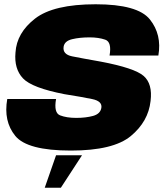

<svg xmlns="http://www.w3.org/2000/svg" viewBox="-20 -701 776 899"><path d="M189.5 178H265L364 26H242.5ZM311.5 4Q510.5 4 592.5 -64Q674.5 -132 685 -228Q695 -308.5 652.5 -345.5Q610 -382.5 451.5 -412.5Q363.5 -428 317.8 -437.2Q272 -446.5 278 -483Q282.5 -509 317.8 -517.5Q353 -526 400 -526Q441.5 -526 472.8 -515.2Q504 -504.5 493 -441H721.5Q738.5 -539 681.8 -610Q625 -681 428 -681Q230.5 -681 144.2 -614Q58 -547 52.5 -455Q45.5 -379 87.5 -334.2Q129.5 -289.5 282 -260Q364.5 -247 412.2 -237Q460 -227 454.5 -195.5Q449.5 -167.5 415.5 -158.2Q381.5 -149 337 -149Q292 -149 261.5 -160.8Q231 -172.5 242.5 -237.5H14Q-4.5 -133.5 51.5 -64.8Q107.5 4 311.5 4Z"/></svg>

Font: Anybody UltraCondensed Thin Black
Style: Italic
Weight: 900
Italic angle: -10°
Version: Version 1.111